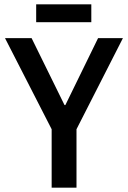

<svg xmlns="http://www.w3.org/2000/svg" viewBox="-20 -861 587 881"><path d="M217 0V-268L3 -686H125L276 -379H280L430 -686H544L331 -268V0ZM146 -759V-841H399V-759Z"/></svg>

Font: Archivo Narrow SemiBold
Style: Regular
Weight: 600
Designer: Hector Gatti
Foundry: Omnibus-Type
Version: Version 3.002